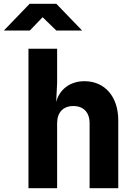

<svg xmlns="http://www.w3.org/2000/svg" viewBox="-83 -985 703 1005"><path d="M-63 -825H73L140 -895L212 -825H347L212 -965H72ZM66 0H216V-340C216 -397 248 -430 301 -430C354 -430 386 -397 386 -340V0H536V-355C536 -479 466 -560 359 -560C284 -560 228 -517 211 -451L216 -550V-730H66Z"/></svg>

Font: JetBrains Mono ExtraBold
Style: Regular
Weight: 800
Monospace: yes
Designer: Philipp Nurullin, Konstantin Bulenkov
Foundry: JetBrains
Version: Version 2.305